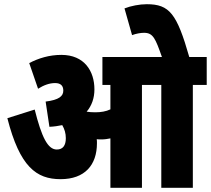

<svg xmlns="http://www.w3.org/2000/svg" viewBox="-20 -893 1003 913"><path d="M441 -212C441 -219 441 -225 440 -231C447 -230 455 -230 462 -230C477 -230 491 -232 505 -235V0H655V-489H747V0H897V-489H963V-622H880C821 -828 786 -873 678 -873C644 -873 602 -865 572 -853L608 -726C627 -733 648 -737 665 -737C708 -737 719 -710 750 -622H467V-489H505V-373C484 -363 460 -359 433 -359C417 -359 404 -360 392 -362C416 -390 429 -426 429 -468C429 -555 381 -632 272 -632C214 -632 163 -616 119 -593L161 -471C188 -488 215 -498 242 -498C269 -498 281 -485 281 -462C281 -436 261 -418 197 -410L215 -290C237 -291 257 -294 276 -298C287 -279 293 -259 293 -236C293 -201 279 -182 250 -182C207 -182 178 -241 145 -372L15 -331C74 -100 153 -41 268 -41C383 -41 441 -108 441 -212Z"/></svg>

Font: Noto Sans Devanagari ExtraCondensed Black
Style: Regular
Weight: 900
Width: 2
Designer: Jelle Bosma - Monotype Design Team
Foundry: Monotype Imaging Inc.
Version: Version 2.004